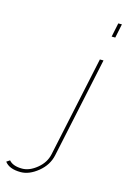

<svg xmlns="http://www.w3.org/2000/svg" viewBox="-340 -792 674 1023"><g transform="rotate(15 -3.0 -280.0)"><path d="M180 -730H200L184 -653H164ZM-206 136 -188 124Q-166 150 -115 150Q-75 150 -34 116.5Q7 83 17 36L135 -519H155L37 36Q25 92 -23 131Q-71 170 -118 170Q-181 170 -206 136Z"/></g></svg>

Font: Raleway-v4020 Thin
Style: Italic
Weight: 250
Italic angle: -12°
Designer: Matt McInerney, Pablo Impallari, Rodrigo Fuenzalida
Foundry: Matt McInerney, Pablo Impallari, Rodrigo Fuenzalida
Version: Version 4.020;PS 004.020;hotconv 1.0.88;makeotf.lib2.5.64775